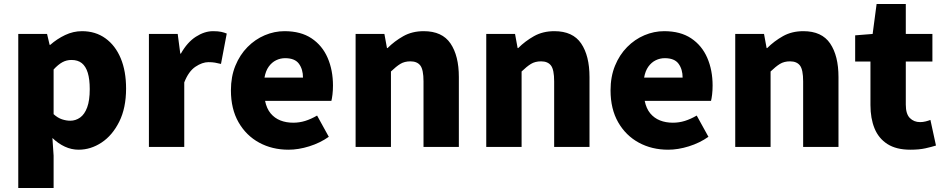

<svg xmlns="http://www.w3.org/2000/svg" viewBox="-20 -740 4754 967"><path d="M72 207V-569H217L230 -514H233Q267 -544 308 -563.5Q349 -583 393 -583Q461 -583 511 -547Q561 -511 588 -446.5Q615 -382 615 -294Q615 -196 580.5 -127Q546 -58 491.5 -22Q437 14 376 14Q340 14 306.5 -1.5Q273 -17 244 -45L250 44V207ZM334 -132Q361 -132 383.5 -148Q406 -164 419 -199Q432 -234 432 -291Q432 -341 422 -373.5Q412 -406 392 -422Q372 -438 340 -438Q315 -438 294 -426.5Q273 -415 250 -390V-165Q271 -146 292.5 -139Q314 -132 334 -132Z M730 0V-569H875L888 -470H891Q923 -527 966.5 -555Q1010 -583 1053 -583Q1079 -583 1094.5 -579.5Q1110 -576 1122 -571L1093 -418Q1077 -422 1063 -424.5Q1049 -427 1030 -427Q999 -427 964.5 -404Q930 -381 908 -325V0Z M1433 14Q1351 14 1285.5 -21.5Q1220 -57 1181.5 -124Q1143 -191 1143 -285Q1143 -354 1165.5 -409Q1188 -464 1226.5 -503Q1265 -542 1313.5 -562.5Q1362 -583 1413 -583Q1495 -583 1549 -547Q1603 -511 1630 -449Q1657 -387 1657 -309Q1657 -285 1654.5 -264Q1652 -243 1649 -232H1315Q1323 -193 1343 -169Q1363 -145 1392 -133.5Q1421 -122 1457 -122Q1488 -122 1517 -131Q1546 -140 1577 -158L1636 -51Q1592 -20 1537.5 -3Q1483 14 1433 14ZM1312 -349H1506Q1506 -391 1485.5 -419Q1465 -447 1416 -447Q1392 -447 1370.5 -436.5Q1349 -426 1333.5 -404.5Q1318 -383 1312 -349Z M1771 0V-569H1916L1929 -498H1932Q1967 -533 2011.5 -558Q2056 -583 2114 -583Q2207 -583 2249 -521Q2291 -459 2291 -352V0H2113V-330Q2113 -389 2097 -410Q2081 -431 2047 -431Q2017 -431 1996 -418Q1975 -405 1949 -380V0Z M2429 0V-569H2574L2587 -498H2590Q2625 -533 2669.5 -558Q2714 -583 2772 -583Q2865 -583 2907 -521Q2949 -459 2949 -352V0H2771V-330Q2771 -389 2755 -410Q2739 -431 2705 -431Q2675 -431 2654 -418Q2633 -405 2607 -380V0Z M3345 14Q3263 14 3197.5 -21.5Q3132 -57 3093.5 -124Q3055 -191 3055 -285Q3055 -354 3077.5 -409Q3100 -464 3138.5 -503Q3177 -542 3225.5 -562.5Q3274 -583 3325 -583Q3407 -583 3461 -547Q3515 -511 3542 -449Q3569 -387 3569 -309Q3569 -285 3566.5 -264Q3564 -243 3561 -232H3227Q3235 -193 3255 -169Q3275 -145 3304 -133.5Q3333 -122 3369 -122Q3400 -122 3429 -131Q3458 -140 3489 -158L3548 -51Q3504 -20 3449.5 -3Q3395 14 3345 14ZM3224 -349H3418Q3418 -391 3397.5 -419Q3377 -447 3328 -447Q3304 -447 3282.5 -436.5Q3261 -426 3245.5 -404.5Q3230 -383 3224 -349Z M3683 0V-569H3828L3841 -498H3844Q3879 -533 3923.5 -558Q3968 -583 4026 -583Q4119 -583 4161 -521Q4203 -459 4203 -352V0H4025V-330Q4025 -389 4009 -410Q3993 -431 3959 -431Q3929 -431 3908 -418Q3887 -405 3861 -380V0Z M4565 14Q4494 14 4449.5 -14.5Q4405 -43 4384.5 -93.5Q4364 -144 4364 -211V-430H4287V-562L4375 -569L4395 -720H4542V-569H4676V-430H4542V-213Q4542 -166 4562.5 -145.5Q4583 -125 4614 -125Q4628 -125 4642 -128.5Q4656 -132 4666 -136L4694 -7Q4672 0 4640.5 7Q4609 14 4565 14Z"/></svg>

Font: Noto Sans SC Thin Black
Style: Regular
Weight: 900
Version: Version 2.004-H2;hotconv 1.0.118;makeotfexe 2.5.65603